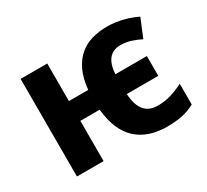

<svg xmlns="http://www.w3.org/2000/svg" viewBox="-117 -738 1004 930"><g transform="rotate(-30 385.0 -273.0)"><path d="M578.1 9.8Q472.2 9.8 409.7 -47.6Q347.2 -105 335 -225.1H227.1V0H78.1V-545.9H227.1V-335.9H335Q341.3 -398.4 361.6 -440.7Q381.8 -482.9 412.6 -508.5Q443.4 -534.2 482.9 -545.2Q522.5 -556.2 567.9 -556.2Q592.3 -556.2 615.2 -552.7Q638.2 -549.3 659.2 -543.7Q680.2 -538.1 698.2 -531.2Q716.3 -524.4 731 -517.1L689 -415Q665.5 -427.2 637.2 -436.5Q608.9 -445.8 578.1 -445.8Q535.2 -445.8 512.7 -417.7Q490.2 -389.6 486.8 -335.9H663.1V-225.1H486.8Q488.8 -191.4 496.8 -167.7Q504.9 -144 518.3 -129.2Q531.7 -114.3 550 -107.7Q568.4 -101.1 590.8 -101.1Q630.4 -101.1 666 -112.3Q701.7 -123.5 733.9 -140.1V-23.9Q700.7 -5.9 663.6 2Q626.5 9.8 578.1 9.8Z"/></g></svg>

Font: Droid Sans
Style: Bold
Weight: 700
Foundry: Ascender Corporation
Version: Version 1.00 build 112